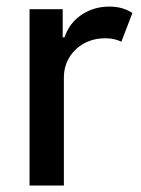

<svg xmlns="http://www.w3.org/2000/svg" viewBox="-20 -574 436 594"><path d="M71.4 0V-545.5H174V-458.8H179.7Q194.6 -502.8 232.2 -528.2Q269.9 -553.6 318.2 -553.6Q340.6 -553.6 358.3 -548.3Q376.1 -543 389.6 -533.7L355.5 -445Q345.9 -449.6 333.8 -452.6Q321.7 -455.6 306.1 -455.6Q269.2 -455.6 240.2 -439.8Q211.3 -424 194.4 -396.3Q177.6 -368.6 177.6 -333.1V0Z"/></svg>

Font: InterMG Medium
Style: Regular
Weight: 500
Designer: Rasmus Andersson
Foundry: rsms
Version: Version 3.019;December 26, 2023;FontCreator 15.0.0.2955 64-b